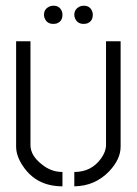

<svg xmlns="http://www.w3.org/2000/svg" viewBox="-20 -655 484 680"><path d="M135.7 -602.5Q135.7 -624 157.2 -632.8Q163.1 -634.8 168.9 -634.8Q193.4 -634.8 200.2 -611.3Q201.2 -607.4 201.2 -602.5Q201.2 -578.1 178.7 -571.3Q173.8 -570.3 168.9 -570.3Q145.5 -570.3 137.7 -591.8Q135.7 -597.7 135.7 -602.5ZM243.2 -602.5Q243.2 -624 264.6 -632.8Q270.5 -634.8 276.4 -634.8Q300.8 -634.8 307.6 -611.3Q308.6 -607.4 308.6 -602.5Q308.6 -578.1 286.1 -571.3Q281.2 -570.3 276.4 -570.3Q252.9 -570.3 245.1 -591.8Q243.2 -597.7 243.2 -602.5ZM37.1 -135.7V-508.8H87.9V-141.6Q87.9 -103.5 128.9 -72.3Q161.1 -45.9 201.2 -45.9V4.9Q109.4 4.9 61.5 -66.4Q37.1 -102.5 37.1 -135.7ZM243.2 4.9V-45.9Q303.7 -45.9 337.9 -93.8Q355.5 -118.2 355.5 -141.6V-508.8H407.2V-135.7Q407.2 -90.8 366.2 -47.9Q316.4 3.9 243.2 4.9Z"/></svg>

Font: Post No Bills Colombo
Style: Regular
Weight: 400
Designer: Kosala Senevirathne, Siva Puranthara, Lasantha Premarathna, Tharique Azeez
Foundry: Mooniak
Version: Version 1.220 ; ttfautohint (v1.6)